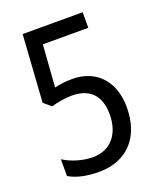

<svg xmlns="http://www.w3.org/2000/svg" viewBox="-135 -799 742 893"><g transform="rotate(-20 236.0 -352.0)"><path d="M230 -439C199 -439 168 -435 142 -429L157 -637H382V-714H85L63 -382L99 -351C130 -360 168 -367 201 -367C290 -367 338 -318 338 -225C338 -131 288 -64 197 -64C148 -64 94 -80 53 -106V-23C90 -1 140 10 200 10C344 10 424 -85 424 -229C424 -356 350 -439 230 -439Z"/></g></svg>

Font: Noto Sans Arabic UI Cn
Style: Regular
Weight: 400
Width: 3
Designer: Monotype Design Team, Nadine Chahine and Nizar Qandah
Foundry: Monotype Imaging Inc.
Version: Version 2.010